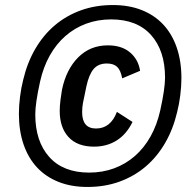

<svg xmlns="http://www.w3.org/2000/svg" viewBox="-20 -730 758 762"><path d="M334 -45Q387 -45 433 -62Q479 -79 515.5 -111Q552 -143 577.5 -188.5Q603 -234 616 -292Q635 -378 635 -422Q635 -529 579.5 -591Q524 -653 421 -653Q368 -653 322 -636Q276 -619 239.5 -587Q203 -555 177.5 -509.5Q152 -464 139 -406Q120 -320 120 -276Q120 -169 175.5 -107Q231 -45 334 -45ZM327 12Q263 12 212.5 -8Q162 -28 127 -65.5Q92 -103 73.5 -157Q55 -211 55 -278Q55 -310 59.5 -346Q64 -382 72 -413Q88 -481 120 -536Q152 -591 197.5 -629.5Q243 -668 301 -689Q359 -710 428 -710Q492 -710 542.5 -690Q593 -670 628 -632.5Q663 -595 681.5 -541Q700 -487 700 -420Q700 -388 695.5 -352Q691 -316 683 -285Q667 -217 635 -162Q603 -107 557.5 -68.5Q512 -30 454 -9Q396 12 327 12ZM353 -148Q287 -148 252 -186Q217 -224 217 -290Q217 -309 220 -333Q223 -357 226 -374Q243 -455 290.5 -502.5Q338 -550 408 -550Q463 -550 496 -522Q529 -494 536 -449L465 -419Q459 -451 445 -464.5Q431 -478 404 -478Q370 -478 351.5 -456Q333 -434 323 -388L309 -320Q306 -303 306 -285Q306 -220 361 -220Q419 -220 444 -286L506 -246Q482 -197 443 -172.5Q404 -148 353 -148Z"/></svg>

Font: IBM Plex Sans Cond Medm
Style: Italic
Weight: 500
Width: 3
Italic angle: -11°
Designer: Mike Abbink, Paul van der Laan, Pieter van Rosmalen
Foundry: Bold Monday
Version: Version 1.3